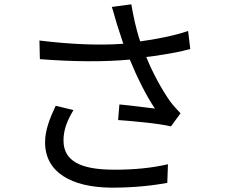

<svg xmlns="http://www.w3.org/2000/svg" viewBox="-20 -821 1040 886"><path d="M813 -298C798 -315 780 -333 766 -352C729 -404 686 -481 655 -558C672 -560 690 -562 709 -565L719 -567C767 -574 816 -583 858 -595L848 -678C780 -655 699 -640 627 -630C607 -688 594 -754 586 -801L496 -789C505 -763 513 -729 520 -708C527 -685 537 -656 549 -619C440 -611 309 -616 162 -634L164 -548C321 -536 460 -535 579 -546C613 -463 656 -377 695 -320C659 -324 587 -334 531 -339L525 -267C554 -265 591 -262 628 -258L639 -257C691 -252 742 -244 769 -238L813 -298ZM752 23 755 -63C685 -47 602 -37 500 -38C352 -39 273 -78 273 -173C273 -221 289 -263 319 -313L237 -333C209 -274 188 -219 188 -164C188 -28 306 44 496 45C607 45 690 34 752 23Z"/></svg>

Font: Glow Sans SC Normal Book
Style: Regular
Weight: 500
Designer: Ryoko NISHIZUKA (kana, bopomofo & ideographs); Paul D. Hunt (Latin, Greek & Cyrillic); Sandoll Communications, Soo-young
Version: Version 0.93